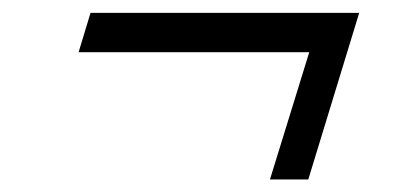

<svg xmlns="http://www.w3.org/2000/svg" viewBox="-20 -401 632 298"><path d="M120.5 -381H537.5L458.5 -122.5H399L460 -320H102Z"/></svg>

Font: Newsreader 7pt
Style: Italic
Weight: 400
Italic angle: -17°
Designer: Hugues Gentile
Foundry: Production Type
Version: Version 1.003